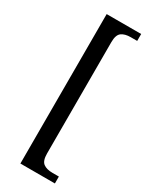

<svg xmlns="http://www.w3.org/2000/svg" viewBox="-227 -810 783 988"><g transform="rotate(30 164.0 -316.0)"><path d="M90 -760H295V-719H257Q222 -719 202.5 -704.5Q183 -690 183 -647V15Q183 58 202.5 72.5Q222 87 257 87H295V128H90Z"/></g></svg>

Font: Noto Serif Narrow
Style: Regular
Weight: 400
Width: 4
Designer: Monotype Design Team
Foundry: Monotype Imaging Inc.
Version: Version 1.001